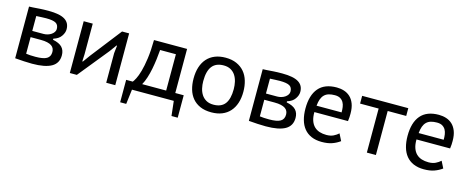

<svg xmlns="http://www.w3.org/2000/svg" viewBox="-35 -966 3878 1600"><g transform="rotate(15 1903.5 -166.0)"><path d="M71.8 -446.8 104 -448.2Q131.8 -450.2 163.8 -452.4Q195.8 -454.6 238.8 -454.6Q336.9 -454.6 380.4 -426.8Q423.3 -399.9 423.3 -344.7Q423.3 -314.5 402.3 -284.7Q381.8 -254.4 336.4 -240.7V-231.4Q392.6 -220.2 417 -193.8Q441.4 -167.5 441.4 -124.5Q441.4 -56.6 386.2 -24.9Q331.1 6.8 219.2 6.8Q181.2 6.8 148.7 4.6Q116.2 2.4 84 0Q80.6 0 77.9 -0.5Q75.2 -1 71.8 -1ZM150.4 -61Q168.9 -58.6 186.8 -57.4Q204.6 -56.2 231 -56.2Q298.3 -56.2 328.1 -73.5Q357.9 -90.8 357.9 -130.9Q357.9 -147 351.8 -160.6Q345.7 -174.3 331.8 -183.8Q317.9 -193.4 294.9 -198.7Q272 -204.1 238.3 -204.1H150.4ZM247.1 -257.8Q265.1 -257.8 282.5 -262.9Q299.8 -268.1 313.5 -277.3Q327.1 -286.6 335.4 -299.1Q343.8 -311.5 343.8 -325.7Q343.8 -361.3 319.3 -375.5Q294.9 -389.6 235.8 -389.6Q216.3 -389.6 196.5 -388.4Q176.8 -387.2 150.4 -386.2V-257.8Z M857.4 -255.4 864.7 -321.8H859.9L815.4 -260.7L604 0H543.5V-446.8H621.6V-182.6L618.7 -120.6H624L667 -180.2L874.5 -446.8H935.5V0H857.4Z M1508.3 127H1454.6L1440.4 0H1079.6L1064 127H1011.7V-66.4H1068.8Q1077.1 -76.2 1090.6 -101.8Q1104 -127.4 1116.9 -172.9Q1129.9 -218.3 1139.4 -285.9Q1148.9 -353.5 1149.9 -446.8H1435.5V-66.4H1508.3ZM1356.9 -66.4V-379.9H1220.7Q1217.8 -341.8 1212.4 -298.6Q1207 -255.4 1198.7 -213.1Q1190.4 -170.9 1178.2 -132.8Q1166 -94.7 1149.9 -66.4Z M1551.3 0ZM1551.3 -223.1Q1551.3 -278.8 1565.4 -322.5Q1579.6 -366.2 1606.9 -396.7Q1634.3 -427.2 1674.3 -443.4Q1714.4 -459.5 1766.1 -459.5Q1820.8 -459.5 1861.3 -441.4Q1901.9 -423.3 1928.5 -391.8Q1955.1 -360.4 1968 -316.9Q1981 -273.4 1981 -223.1Q1981 -168.5 1966.8 -125Q1952.6 -81.5 1925 -51Q1897.5 -20.5 1857.4 -4.4Q1817.4 11.7 1766.1 11.7Q1710 11.7 1669.4 -6.1Q1628.9 -23.9 1602.5 -55.4Q1576.2 -86.9 1563.7 -129.9Q1551.3 -172.9 1551.3 -223.1ZM1634.8 -223.1Q1634.8 -191.4 1641.6 -161.1Q1648.4 -130.9 1663.8 -107.2Q1679.2 -83.5 1704.6 -69.1Q1730 -54.7 1767.1 -54.7Q1834 -54.7 1866 -96.4Q1897.9 -138.2 1897.9 -223.1Q1897.9 -255.9 1890.9 -286.6Q1883.8 -317.4 1868.4 -341.1Q1853 -364.7 1827.9 -378.9Q1802.7 -393.1 1767.1 -393.1Q1700.2 -393.1 1667.5 -351.3Q1634.8 -309.6 1634.8 -223.1Z M2087.9 -446.8 2120.1 -448.2Q2147.9 -450.2 2179.9 -452.4Q2211.9 -454.6 2254.9 -454.6Q2353 -454.6 2396.5 -426.8Q2439.5 -399.9 2439.5 -344.7Q2439.5 -314.5 2418.5 -284.7Q2397.9 -254.4 2352.5 -240.7V-231.4Q2408.7 -220.2 2433.1 -193.8Q2457.5 -167.5 2457.5 -124.5Q2457.5 -56.6 2402.3 -24.9Q2347.2 6.8 2235.4 6.8Q2197.3 6.8 2164.8 4.6Q2132.3 2.4 2100.1 0Q2096.7 0 2094 -0.5Q2091.3 -1 2087.9 -1ZM2166.5 -61Q2185.1 -58.6 2202.9 -57.4Q2220.7 -56.2 2247.1 -56.2Q2314.5 -56.2 2344.2 -73.5Q2374 -90.8 2374 -130.9Q2374 -147 2367.9 -160.6Q2361.8 -174.3 2347.9 -183.8Q2334 -193.4 2311 -198.7Q2288.1 -204.1 2254.4 -204.1H2166.5ZM2263.2 -257.8Q2281.2 -257.8 2298.6 -262.9Q2315.9 -268.1 2329.6 -277.3Q2343.3 -286.6 2351.6 -299.1Q2359.9 -311.5 2359.9 -325.7Q2359.9 -361.3 2335.4 -375.5Q2311 -389.6 2252 -389.6Q2232.4 -389.6 2212.6 -388.4Q2192.9 -387.2 2166.5 -386.2V-257.8Z M2516.6 0ZM2874.5 -36.6Q2844.7 -14.6 2807.9 -1.5Q2771 11.7 2719.2 11.7Q2667 11.7 2628.9 -4.9Q2590.8 -21.5 2565.9 -52Q2541 -82.5 2528.8 -126Q2516.6 -169.4 2516.6 -223.1Q2516.6 -337.9 2568.4 -398.7Q2620.1 -459.5 2724.6 -459.5Q2757.8 -459.5 2787.8 -450Q2817.9 -440.4 2840.8 -419.2Q2863.8 -397.9 2877.2 -363.3Q2890.6 -328.6 2890.6 -278.8Q2890.6 -265.6 2889.9 -247.8Q2889.2 -230 2886.2 -212.9H2596.2Q2595.7 -169.4 2606.2 -139.4Q2616.7 -109.4 2636 -90.6Q2655.3 -71.8 2682.1 -63.2Q2709 -54.7 2741.2 -54.7Q2776.9 -54.7 2801.8 -66.9Q2826.7 -79.1 2844.7 -95.7ZM2815.9 -269Q2816.4 -292.5 2813.2 -314.7Q2810.1 -336.9 2800.3 -354.2Q2790.5 -371.6 2772.7 -382.3Q2754.9 -393.1 2725.6 -393.1Q2695.8 -393.1 2673.6 -386.5Q2651.4 -379.9 2636 -365Q2620.6 -350.1 2611.8 -326.4Q2603 -302.7 2600.1 -269Z M3343.8 -379.9H3184.1V0H3106V-379.9H2945.8V-446.8H3343.8Z M3397.5 0ZM3755.4 -36.6Q3725.6 -14.6 3688.7 -1.5Q3651.9 11.7 3600.1 11.7Q3547.9 11.7 3509.8 -4.9Q3471.7 -21.5 3446.8 -52Q3421.9 -82.5 3409.7 -126Q3397.5 -169.4 3397.5 -223.1Q3397.5 -337.9 3449.2 -398.7Q3501 -459.5 3605.5 -459.5Q3638.7 -459.5 3668.7 -450Q3698.7 -440.4 3721.7 -419.2Q3744.6 -397.9 3758.1 -363.3Q3771.5 -328.6 3771.5 -278.8Q3771.5 -265.6 3770.8 -247.8Q3770 -230 3767.1 -212.9H3477.1Q3476.6 -169.4 3487.1 -139.4Q3497.6 -109.4 3516.8 -90.6Q3536.1 -71.8 3563 -63.2Q3589.8 -54.7 3622.1 -54.7Q3657.7 -54.7 3682.6 -66.9Q3707.5 -79.1 3725.6 -95.7ZM3696.8 -269Q3697.3 -292.5 3694.1 -314.7Q3690.9 -336.9 3681.2 -354.2Q3671.4 -371.6 3653.6 -382.3Q3635.7 -393.1 3606.4 -393.1Q3576.7 -393.1 3554.4 -386.5Q3532.2 -379.9 3516.8 -365Q3501.5 -350.1 3492.7 -326.4Q3483.9 -302.7 3481 -269Z"/></g></svg>

Font: PT Astra Sans
Style: Regular
Weight: 400
Designer: A.Korolkova, I. Chaeva
Foundry: ParaType Ltd
Version: Version 1.001; ttfautohint (v1.6)